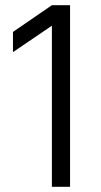

<svg xmlns="http://www.w3.org/2000/svg" viewBox="-20 -720 390 740"><path d="M180 -621 30 -519V-597L180 -700H250V0H180Z"/></svg>

Font: PT Root UI
Style: Regular
Weight: 400
Designer: Vitaly Kuzmin
Foundry: ParaType Ltd.
Version: Version 2.001G